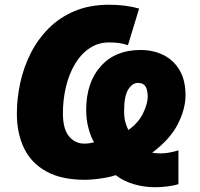

<svg xmlns="http://www.w3.org/2000/svg" viewBox="-20 -745 840 806"><path d="M632.8 41Q583.5 41 539.8 27.6Q496.1 14.2 465.8 -9.8Q447.8 -3.4 423.1 1Q398.4 5.4 375 7.6Q351.6 9.8 336.9 9.8Q238.3 9.8 174.8 -25.1Q111.3 -60.1 81.1 -122.6Q50.8 -185.1 50.8 -268.1Q50.8 -332 64.9 -397Q79.1 -461.9 108.6 -520.8Q138.2 -579.6 184.1 -625.7Q230 -671.9 293.2 -698.5Q356.4 -725.1 438 -725.1Q507.8 -725.1 564 -709L517.1 -555.2Q497.6 -562 478.5 -564.5Q459.5 -566.9 438 -566.9Q391.6 -566.9 355.5 -542.2Q319.3 -517.6 294.4 -475.6Q269.5 -433.6 256.8 -380.4Q244.1 -327.1 244.1 -270Q244.1 -202.6 270 -172.4Q295.9 -142.1 333 -142.1Q348.1 -142.1 359.4 -144.3Q370.6 -146.5 375 -147.9Q362.8 -166 352.3 -203.6Q341.8 -241.2 341.8 -283.2Q341.8 -398.4 402.8 -466.8Q463.9 -535.2 569.8 -535.2Q623.5 -535.2 666.3 -513.9Q709 -492.7 733.9 -450.4Q758.8 -408.2 758.8 -345.2Q758.8 -288.1 726.8 -224.6Q694.8 -161.1 619.1 -104Q624.5 -102.5 636.5 -101.8Q648.4 -101.1 654.8 -101.1Q687 -101.1 729 -113.8V27.8Q714.8 33.2 686 37.1Q657.2 41 632.8 41ZM519 -199.2Q561 -229 580.6 -269.5Q600.1 -310.1 600.1 -339.8Q600.1 -367.2 590.8 -382.1Q581.5 -397 559.1 -397Q535.6 -397 518.3 -369.4Q501 -341.8 501 -277.8Q501 -250.5 506.6 -231.2Q512.2 -211.9 519 -199.2Z"/></svg>

Font: Open Sans ExtraBold
Style: Italic
Weight: 800
Italic angle: -12°
Designer: Monotype Design Team
Foundry: Monotype Imaging Inc.
Version: Version 3.000; ttfautohint (v1.8.4)